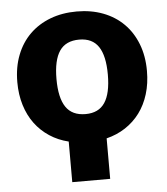

<svg xmlns="http://www.w3.org/2000/svg" viewBox="-51 -572 682 782"><g transform="rotate(-5 290.5 -180.5)"><path d="M291.5 -107Q345 -107 370.2 -144.8Q395.5 -182.5 395.5 -259.5Q395.5 -336.5 370.2 -374Q345 -411.5 291.5 -411.5Q236.5 -411.5 211 -374Q185.5 -336.5 185.5 -259.5Q185.5 -182.5 211 -144.8Q236.5 -107 291.5 -107ZM213 -1.5Q170 -12 135.5 -34.8Q101 -57.5 76.5 -90.5Q52 -123.5 38.8 -166.5Q25.5 -209.5 25.5 -260.5Q25.5 -322 44.8 -371.2Q64 -420.5 99.2 -455Q134.5 -489.5 183.2 -508Q232 -526.5 291.5 -526.5Q350.5 -526.5 399 -508Q447.5 -489.5 482.2 -455Q517 -420.5 536.2 -371.2Q555.5 -322 555.5 -260.5Q555.5 -209 542.2 -166Q529 -123 504.5 -90Q480 -57 445.2 -34.2Q410.5 -11.5 368 -1V164.5H213Z"/></g></svg>

Font: Lato ExtraBold
Style: Regular
Weight: 800
Designer: Lukasz Dziedzic with Adam Twardoch and Botio Nikoltchev
Foundry: tyPoland Lukasz Dziedzic
Version: Version 2.015; 2015-08-06; http://www.latofonts.com/